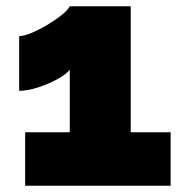

<svg xmlns="http://www.w3.org/2000/svg" viewBox="-20 -591 587 611"><path d="M523 -170V0H60V-170H202V-369Q190 -354 161.5 -338.5Q133 -323 100 -312.5Q67 -302 41 -302V-476Q55 -476 79.5 -486Q104 -496 130 -511.5Q156 -527 176 -543Q196 -559 202 -571H396V-170Z"/></svg>

Font: Raleway Black
Style: Regular
Weight: 900
Designer: Matt McInerney, Pablo Impallari, Rodrigo Fuenzalida
Foundry: Matt McInerney, Pablo Impallari, Rodrigo Fuenzalida
Version: Version 4.026